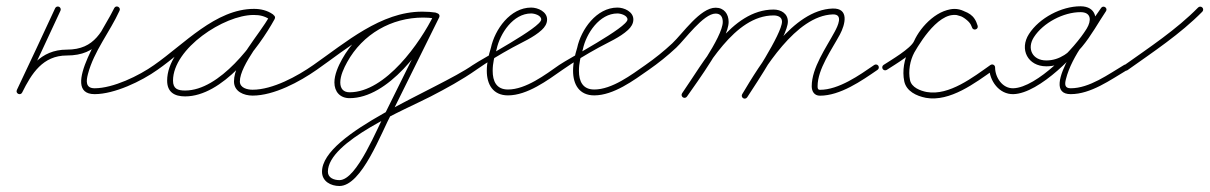

<svg xmlns="http://www.w3.org/2000/svg" viewBox="-20 -295 3912 621"><path d="M171 -273.1C166.2 -275.3 160.6 -273.2 158.4 -268.5C117.7 -180.1 76.2 -92.1 34.6 -4.1C31.9 1.6 34.8 6.5 39.1 8.6C43.3 10.6 48.9 9.8 51.7 4.2C82.2 -57.4 118.6 -115.5 196 -115.5C297.3 -115.5 323.5 -179.8 366.4 -260C369.3 -265.4 366.3 -270.3 361.9 -272.4C357.6 -274.6 351.9 -274 349.3 -268.4C324.3 -213.3 168.1 9.5 286 9.5C350.2 9.5 437.5 -32.2 489.5 -69.3C493.8 -72.3 494.8 -78.2 491.7 -82.5C488.7 -86.8 482.8 -87.8 478.5 -84.7C478.5 -84.7 478.5 -84.7 478.5 -84.7C429.8 -50.1 346.1 -9.5 286 -9.5C256.3 -9.5 258.5 -32.9 264.4 -55.3C283.7 -129.5 335.2 -191.4 366.7 -260.6C369.2 -266.1 366.4 -270.9 362.2 -273C358 -275.1 352.5 -274.4 349.6 -269C310.4 -195.5 288.6 -134.5 196 -134.5C110.4 -134.5 68.6 -72.8 34.7 -4.2C31.9 1.4 34.8 6.3 39.1 8.4C43.4 10.5 49.1 9.7 51.8 4.1C93.4 -84 134.9 -172.1 175.6 -260.5C177.8 -265.3 175.7 -270.9 171 -273.1Z M489.4 -69.2C489.4 -69.2 489.4 -69.2 489.4 -69.2C581.9 -133.4 683.2 -247.3 801.6 -247.3C819 -247.3 837.1 -243.5 851.5 -233.3C856.4 -229.8 861.6 -232.2 864.2 -236.3C866.9 -240.5 867 -246.2 861.8 -249.2C841.2 -261.1 824.7 -265.6 800.3 -265.6C693.5 -265.6 520.6 -149 520.6 -34.2C520.6 3.1 544.3 16.8 578.7 16.8C698.7 16.8 816.5 -138.8 868.3 -233.4C871.4 -239 868.7 -244.1 864.6 -246.3C860.4 -248.6 854.7 -248.1 851.7 -242.6C818.9 -182.7 736.8 -97.6 736.8 -31.6C736.8 1.3 768.8 14.2 797 14.2C866.2 14.2 949.1 -30.5 1004.4 -69.2C1008.7 -72.2 1009.8 -78.2 1006.8 -82.4C1003.8 -86.7 997.8 -87.8 993.6 -84.8C993.6 -84.8 993.6 -84.8 993.6 -84.8C941.6 -48.4 862 -4.8 797 -4.8C780.1 -4.8 755.8 -10.4 755.8 -31.6C755.8 -84.5 839.5 -180.8 868.3 -233.4C871.4 -239 868.7 -244 864.6 -246.3C860.4 -248.6 854.7 -248.1 851.7 -242.6C803.8 -155 690.2 -2.2 578.7 -2.2C554.8 -2.2 539.6 -7.8 539.6 -34.2C539.6 -138.1 704.4 -246.6 800.3 -246.6C821.4 -246.6 834.7 -242.9 852.2 -232.8C857.5 -229.8 862.5 -232 865 -235.9C867.5 -239.7 867.4 -245.2 862.5 -248.7C844.9 -261.3 823 -266.3 801.6 -266.3C677.3 -266.3 575.1 -151.8 478.6 -84.8C474.3 -81.8 473.2 -75.9 476.2 -71.6C479.2 -67.3 485.1 -66.2 489.4 -69.2Z M1004.4 -69.2C1004.4 -69.2 1004.4 -69.2 1004.4 -69.2C1105.2 -139.5 1217 -238.3 1345.3 -238.3C1359.1 -238.3 1372.3 -237.3 1385.8 -235.6C1392.1 -234.8 1395.8 -239.1 1396.4 -243.7C1397 -248.4 1394.6 -253.5 1388.3 -254.4C1375.2 -256.3 1362.5 -257.2 1349.2 -257.2C1238.8 -257.2 1139.6 -199.9 1086.2 -103.2C1074.2 -81.5 1061.6 -53.7 1061.6 -28.4C1061.6 1.8 1079.9 22.5 1110.7 22.5C1235.8 22.5 1353.2 -141.7 1400.5 -238.8C1403.3 -244.5 1400.4 -249.4 1396.2 -251.5C1391.9 -253.6 1386.3 -252.9 1383.5 -247.2C1332.6 -144.2 1281.6 -41.2 1230.5 61.8C1230.5 61.8 1230.5 61.7 1230.6 61.6C1230.6 61.5 1230.7 61.5 1230.7 61.5C1200.7 116.5 1134.7 287.6 1077.8 287.6C1060.7 287.6 1040.5 280.5 1040.5 260.4C1040.5 161.6 1294.5 57.7 1372.5 17.3C1423.2 -8.9 1473.7 -36.4 1520.5 -69.2C1524.8 -72.2 1525.8 -78.2 1522.8 -82.5C1519.8 -86.8 1513.8 -87.8 1509.5 -84.8C1396.4 -5.3 1021.5 134.3 1021.5 260.4C1021.5 291.7 1049.9 306.6 1077.8 306.6C1150.4 306.6 1213 133.6 1247.3 70.5C1247.3 70.5 1247.4 70.5 1247.4 70.4C1247.5 70.3 1247.5 70.2 1247.5 70.2C1298.6 -32.7 1349.6 -135.8 1400.5 -238.8C1403.3 -244.5 1400.4 -249.4 1396.2 -251.5C1391.9 -253.6 1386.2 -252.8 1383.5 -247.2C1339.8 -157.6 1227.1 3.5 1110.7 3.5C1090.4 3.5 1080.6 -8.7 1080.6 -28.4C1080.6 -50.3 1092.5 -75.4 1102.8 -94C1152.9 -184.7 1245.7 -238.2 1349.2 -238.2C1361.6 -238.2 1373.4 -237.3 1385.7 -235.6C1391.9 -234.7 1395.6 -239 1396.2 -243.8C1396.9 -248.5 1394.4 -253.7 1388.2 -254.4C1373.8 -256.2 1359.8 -257.3 1345.3 -257.3C1212 -257.3 1098.1 -157.7 993.6 -84.8C989.3 -81.8 988.2 -75.9 991.2 -71.6C994.2 -67.3 1000.1 -66.2 1004.4 -69.2Z M1520.4 -69.2C1520.4 -69.2 1520.4 -69.2 1520.4 -69.2C1558.1 -95.5 1597.3 -119.1 1637.6 -141.2C1668.5 -158.2 1706.2 -174 1732.2 -198.1C1742 -207.1 1749.5 -218.3 1749.5 -232C1749.5 -257.4 1719.7 -270.5 1698 -270.5C1630.3 -270.5 1580.3 -199.6 1567.7 -140C1567.7 -140 1567.8 -140.2 1567.8 -140.4C1567.9 -140.6 1567.9 -140.8 1567.9 -140.8C1560.3 -115.7 1554.5 -92.6 1554.5 -66C1554.5 -21.9 1574.5 13.5 1623 13.5C1685.5 13.5 1750.9 -35.2 1799.4 -69.2C1803.7 -72.2 1804.8 -78.2 1801.8 -82.4C1798.8 -86.7 1792.8 -87.8 1788.6 -84.8C1788.6 -84.8 1788.6 -84.8 1788.6 -84.8C1743.9 -53.5 1680.7 -5.5 1623 -5.5C1585.4 -5.5 1573.5 -32.5 1573.5 -66C1573.5 -90.7 1579 -112 1586.1 -135.2C1586.1 -135.2 1586.1 -135.4 1586.2 -135.6C1586.2 -135.8 1586.3 -136 1586.3 -136C1597 -186.5 1639.7 -251.5 1698 -251.5C1708.3 -251.5 1730.5 -245.5 1730.5 -232C1730.5 -206.4 1539 -105.3 1509.6 -84.8C1505.3 -81.8 1504.2 -75.9 1507.2 -71.6C1510.2 -67.3 1516.1 -66.2 1520.4 -69.2Z M1799.4 -69.2C1799.4 -69.2 1799.4 -69.2 1799.4 -69.2C1837.1 -95.5 1876.3 -119.1 1916.6 -141.2C1947.5 -158.2 1985.2 -174 2011.2 -198.1C2021 -207.1 2028.5 -218.3 2028.5 -232C2028.5 -257.4 1998.7 -270.5 1977 -270.5C1909.3 -270.5 1859.3 -199.6 1846.7 -140C1846.7 -140 1846.8 -140.2 1846.8 -140.4C1846.9 -140.6 1846.9 -140.8 1846.9 -140.8C1839.3 -115.7 1833.5 -92.6 1833.5 -66C1833.5 -21.9 1853.5 13.5 1902 13.5C1964.5 13.5 2029.9 -35.2 2078.4 -69.2C2082.7 -72.2 2083.8 -78.2 2080.8 -82.4C2077.8 -86.7 2071.8 -87.8 2067.6 -84.8C2067.6 -84.8 2067.6 -84.8 2067.6 -84.8C2022.9 -53.5 1959.7 -5.5 1902 -5.5C1864.4 -5.5 1852.5 -32.5 1852.5 -66C1852.5 -90.7 1858 -112 1865.1 -135.2C1865.1 -135.2 1865.1 -135.4 1865.2 -135.6C1865.2 -135.8 1865.3 -136 1865.3 -136C1876 -186.5 1918.7 -251.5 1977 -251.5C1987.3 -251.5 2009.5 -245.5 2009.5 -232C2009.5 -206.4 1818 -105.3 1788.6 -84.8C1784.3 -81.8 1783.2 -75.9 1786.2 -71.6C1789.2 -67.3 1795.1 -66.2 1799.4 -69.2Z M2065.2 -71.6C2068.2 -67.3 2074.1 -66.2 2078.4 -69.2C2109.7 -91 2139.5 -114.9 2167.4 -141C2194.5 -166.3 2255 -251.1 2294.6 -251.1C2311.3 -251.1 2317.7 -239.4 2317.7 -224C2317.7 -175.4 2216.4 -36.8 2186.2 6.6C2183.2 10.9 2184.3 16.8 2188.6 19.8C2192.9 22.8 2198.8 21.7 2201.8 17.4C2235.4 -30.7 2336.7 -168.4 2336.7 -224C2336.7 -249.9 2321.9 -270.1 2294.6 -270.1C2244.6 -270.1 2188 -186.4 2154.4 -154.8C2127.2 -129.4 2098.1 -106.1 2067.6 -84.8C2063.3 -81.8 2062.2 -75.9 2065.2 -71.6ZM2188.6 19.8C2192.9 22.8 2198.8 21.7 2201.8 17.4C2266.6 -75.6 2354.8 -245.1 2482.1 -245.1C2495.2 -245.1 2509.3 -240.4 2509.3 -225.1C2509.3 -186.1 2407.8 -32.1 2381 8.8C2378.2 13.2 2379.4 19.1 2383.8 22C2388.2 24.8 2394.1 23.6 2397 19.2C2397 19.2 2397 19.2 2397 19.2C2426.8 -26.5 2528.3 -178.9 2528.3 -225.1C2528.3 -251.4 2506 -264.1 2482.1 -264.1C2345.2 -264.1 2255.4 -92.8 2186.2 6.6C2183.2 10.9 2184.3 16.8 2188.6 19.8ZM2383.8 22.7C2388.3 25.4 2394.1 23.9 2396.8 19.4C2450 -69.9 2554 -244.1 2673.3 -248.4C2709 -249.7 2689.2 -209.9 2679.8 -192.5C2651.9 -140.5 2605.4 -75.6 2605.4 -16.1C2605.4 0.6 2613.7 14.5 2632 14.5C2697.6 14.5 2766.7 -33.6 2818.4 -69.2C2822.7 -72.1 2823.8 -78.1 2820.8 -82.4C2817.9 -86.7 2811.9 -87.8 2807.6 -84.8C2759.7 -51.9 2693 -4.5 2632 -4.5C2624.9 -4.5 2624.4 -10 2624.4 -16.1C2624.4 -71.5 2670.4 -134.7 2696.6 -183.5C2713.6 -215.2 2727.9 -269.3 2672.7 -267.4C2544.4 -262.8 2438.1 -86.9 2380.5 9.7C2377.8 14.2 2379.3 20 2383.8 22.7Z M2835 -71.8C2837.9 -67.4 2843.8 -66.2 2848.2 -69C2875.8 -87 2940.6 -124.7 2953.7 -154.2C2972.1 -195.7 3024.1 -251.5 3074.1 -246.5C3074.1 -246.5 3073.7 -246.6 3073.3 -246.7C3072.8 -246.8 3072.4 -246.9 3072.4 -246.9C3098.1 -239.7 3115.2 -235.9 3123.9 -206.3C3125.6 -200.4 3131.2 -199 3135.8 -200.5C3140.4 -202 3144 -206.5 3141.9 -212.2C3138.6 -221.5 3134.8 -228.9 3128.1 -236.4C3128.1 -236.4 3128 -236.4 3127.9 -236.5C3127.8 -236.6 3127.7 -236.7 3127.7 -236.7C3122.6 -241.9 3117.3 -246.9 3111.3 -250.9C3111.3 -250.9 3111.3 -250.8 3111.4 -250.8C3111.5 -250.7 3111.6 -250.7 3111.6 -250.7C3032.6 -308.1 2953.4 -191.2 2920.8 -134.8C2920.8 -134.8 2920.7 -134.7 2920.7 -134.6C2920.7 -134.6 2920.6 -134.5 2920.6 -134.5C2904.5 -104.7 2897.7 -65.4 2904.7 -32.1C2911.5 0.3 2944.7 15.6 2974.2 21.3C2974.2 21.3 2974.2 21.3 2974.3 21.3C2974.3 21.3 2974.3 21.4 2974.3 21.4C3052.8 35.4 3134.4 -27.1 3194.5 -69.2C3198.8 -72.2 3199.8 -78.2 3196.8 -82.5C3193.8 -86.8 3187.8 -87.8 3183.5 -84.8C3183.5 -84.8 3183.5 -84.8 3183.5 -84.8C3128.9 -46.4 3049.7 15.5 2977.7 2.6C2977.7 2.6 2977.7 2.7 2977.7 2.7C2977.8 2.7 2977.8 2.7 2977.8 2.7C2956.6 -1.4 2928.3 -12 2923.3 -35.9C2917.2 -64.9 2923.3 -99.6 2937.4 -125.5C2937.4 -125.5 2937.3 -125.4 2937.3 -125.4C2937.3 -125.3 2937.2 -125.2 2937.2 -125.2C2962.7 -169.3 3034.6 -283.2 3100.4 -235.3C3100.4 -235.3 3100.5 -235.3 3100.6 -235.2C3100.7 -235.2 3100.7 -235.1 3100.7 -235.1C3105.7 -231.8 3110 -227.5 3114.3 -223.3C3114.3 -223.3 3114.2 -223.4 3114.1 -223.5C3114 -223.6 3113.9 -223.6 3113.9 -223.6C3119 -218 3121.6 -212.7 3124.1 -205.8C3126.2 -200 3131.5 -198.5 3135.9 -200C3140.4 -201.4 3143.8 -205.8 3142.1 -211.7C3131.5 -248 3110 -256.1 3077.6 -265.1C3077.5 -265.2 3077.1 -265.2 3076.8 -265.3C3076.4 -265.4 3076 -265.5 3075.9 -265.5C3017.2 -271.3 2958.2 -211.3 2936.3 -161.8C2925.6 -137.8 2861.1 -100.2 2837.8 -85C2833.4 -82.1 2832.2 -76.2 2835 -71.8Z M3189 -86.5C3183.8 -86.5 3179.5 -82.2 3179.5 -77C3179.5 -33.9 3211.8 10.8 3257.8 9.5C3341.7 7.2 3470.3 -124.6 3511.4 -193.1C3534.1 -230.9 3525.8 -274.7 3474.7 -274.7C3413.2 -274.7 3341.5 -237 3308.1 -185.1C3276.1 -135.5 3304.4 -80.5 3364.1 -80.5C3461.4 -80.5 3509.6 -188.7 3557 -258.6C3560.6 -263.8 3558.4 -269 3554.4 -271.7C3550.4 -274.3 3544.7 -274.4 3541.3 -269.1C3511 -223.1 3332.1 9.5 3443 9.5C3508.2 9.5 3571.4 -36.5 3625.8 -68.8C3630.4 -71.5 3631.8 -77.3 3629.2 -81.8C3626.5 -86.4 3620.7 -87.8 3616.2 -85.2C3616.2 -85.2 3616.2 -85.2 3616.2 -85.2C3565.1 -54.9 3503.9 -9.5 3443 -9.5C3423.2 -9.5 3423.5 -22.6 3427.5 -38.6C3446.8 -116.5 3512.4 -190.8 3557.1 -258.7C3560.6 -263.9 3558.4 -269.2 3554.5 -271.8C3550.5 -274.4 3544.9 -274.4 3541.3 -269.2C3498.3 -205.9 3451.6 -99.5 3364.1 -99.5C3319.3 -99.5 3300.2 -137.8 3324.1 -174.9C3354 -221.3 3419.6 -255.7 3474.7 -255.7C3510.5 -255.7 3510.1 -227.9 3495.1 -202.9C3457.8 -140.6 3333.5 -11.6 3257.3 -9.5C3222.2 -8.5 3198.5 -44.7 3198.5 -77C3198.5 -82.2 3194.2 -86.5 3189 -86.5Z M3613.3 -70.2C3616.3 -65.9 3622.2 -64.9 3626.5 -67.9C3709.1 -126.6 3797.5 -184.9 3868.8 -257.3C3872.5 -261.1 3872.4 -267.1 3868.7 -270.8C3864.9 -274.5 3858.9 -274.4 3855.2 -270.7C3855.2 -270.7 3855.2 -270.7 3855.2 -270.7C3784.8 -199.1 3697.2 -141.5 3615.5 -83.4C3611.2 -80.4 3610.2 -74.4 3613.3 -70.2Z"/></svg>

Font: FRB American Cursive Extralight
Style: Italic
Weight: 200
Italic angle: -25°
Version: Version 2.0;Modular Font Editor K font №1